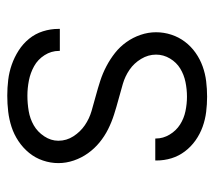

<svg xmlns="http://www.w3.org/2000/svg" viewBox="-50 -518 576 515"><g transform="rotate(90 237.5 -260.0)"><path d="M236 8Q215 8 194 5.5Q173 3 153 -4Q133 -11 115 -22.5Q97 -34 83.5 -50.5Q70 -67 63.5 -87.5Q57 -108 57 -129V-133H116V-131Q116 -110 127.5 -92Q139 -74 157 -64Q175 -54 195.5 -50Q216 -46 236 -46Q257 -46 277.5 -49.5Q298 -53 315.5 -63Q333 -73 345 -91Q357 -109 357 -129Q357 -151 345 -169.5Q333 -188 315.5 -200Q298 -212 277.5 -218Q257 -224 236.5 -229.5Q216 -235 196 -241.5Q176 -248 157 -258Q138 -268 121.5 -281Q105 -294 92.5 -311.5Q80 -329 73 -349.5Q66 -370 66 -391Q66 -412 72.5 -432Q79 -452 91.5 -468.5Q104 -485 121 -497Q138 -509 157.5 -516Q177 -523 197.5 -525.5Q218 -528 239 -528Q259 -528 279.5 -525.5Q300 -523 319.5 -516Q339 -509 356 -497Q373 -485 385.5 -468.5Q398 -452 404 -432.5Q410 -413 410 -392V-389H351V-391Q351 -410 340.5 -427.5Q330 -445 313.5 -455.5Q297 -466 277.5 -470Q258 -474 239 -474Q219 -474 199.5 -470Q180 -466 163.5 -456Q147 -446 136.5 -428.5Q126 -411 126 -391Q126 -370 137.5 -351Q149 -332 166.5 -320Q184 -308 204.5 -302Q225 -296 245.5 -290.5Q266 -285 286.5 -278.5Q307 -272 326 -262.5Q345 -253 361.5 -239.5Q378 -226 390.5 -208.5Q403 -191 410 -170.5Q417 -150 417 -129Q417 -108 410 -87.5Q403 -67 389.5 -50.5Q376 -34 358 -22Q340 -10 320 -3.5Q300 3 279 5.5Q258 8 236 8Z"/></g></svg>

Font: Iosevka QP Light
Style: Regular
Weight: 300
Designer: Belleve Invis
Foundry: Belleve Invis
Version: Version 20.0.0; ttfautohint (v1.8.4)